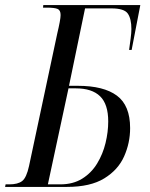

<svg xmlns="http://www.w3.org/2000/svg" viewBox="-42 -734 588 754"><path d="M-22 0 -20 -10H-5Q28 -10 45 -23Q62 -36 72 -82L183 -603Q189 -628 192.5 -647Q196 -666 196 -675Q196 -694 184 -699Q172 -704 142 -704H127L128 -714H509L475 -538H465Q468 -560 471 -582.5Q474 -605 474 -620Q474 -660 460 -680.5Q446 -701 396 -701H292L229 -397H264Q365 -397 417 -358.5Q469 -320 469 -231Q469 -173 445.5 -120Q422 -67 367.5 -33.5Q313 0 221 0ZM195 -10Q245 -10 281 -32.5Q317 -55 339.5 -92Q362 -129 372.5 -172.5Q383 -216 383 -257Q383 -325 351 -356Q319 -387 256 -387H227L146 -10Z"/></svg>

Font: Noto Serif Display ExtraCondensed
Style: Italic
Weight: 400
Width: 2
Italic angle: -12°
Designer: Monotype Design Team
Foundry: Monotype Imaging Inc.
Version: Version 2.009